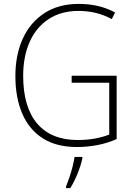

<svg xmlns="http://www.w3.org/2000/svg" viewBox="-20 -745 690 986"><path d="M348 -356H579V-31Q533 -10 480.5 0Q428 10 375 10Q270 10 200 -34.5Q130 -79 94.5 -161Q59 -243 59 -355Q59 -463 97 -546.5Q135 -630 208 -677.5Q281 -725 385 -725Q435 -725 481.5 -714.5Q528 -704 571 -681L554 -647Q511 -670 468.5 -679.5Q426 -689 384 -689Q293 -689 229 -646.5Q165 -604 132 -529Q99 -454 99 -356Q99 -195 171 -110.5Q243 -26 379 -26Q427 -26 467.5 -33.5Q508 -41 541 -54V-320H348ZM403 69Q395 105 378.5 146Q362 187 341 221H319V213Q326 196 335.5 168.5Q345 141 352.5 111.5Q360 82 363 61H403Z"/></svg>

Font: Noto Sans Hebrew SemiCondensed ExtraLight
Style: Regular
Weight: 200
Width: 4
Designer: Monotype Design Team
Foundry: Monotype Imaging Inc.
Version: Version 2.004; ttfautohint (v1.8.4.7-5d5b)